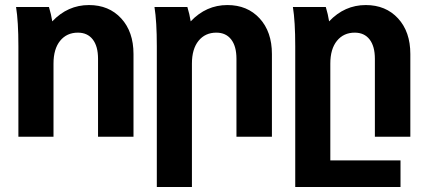

<svg xmlns="http://www.w3.org/2000/svg" viewBox="-20 -544 1692 764"><path d="M43.9 -516.1H174.8Q183.6 -487.3 188 -459Q249.5 -523.9 334 -523.9Q413.6 -523.9 462.4 -470.7Q511.2 -417.5 511.2 -329.1V0H370.1V-310.1Q370.1 -359.9 349.1 -387Q328.1 -414.1 290 -414.1Q245.6 -414.1 219.2 -381.6Q192.9 -349.1 192.9 -291V0H53.2V-359.9Q53.2 -459 43.9 -516.1Z M594.7 -516.1H725.6Q734.4 -487.3 738.8 -459Q800.3 -523.9 884.8 -523.9Q964.4 -523.9 1013.2 -470.7Q1062 -417.5 1062 -329.1V0H920.9V-310.1Q920.9 -359.9 899.9 -387Q878.9 -414.1 840.8 -414.1Q796.4 -414.1 770 -381.6Q743.7 -349.1 743.7 -291V200.2H604V-359.9Q604 -459 594.7 -516.1Z M1154.8 200.2V-359.9Q1154.8 -459 1145.5 -516.1H1276.4Q1285.2 -487.3 1289.6 -459Q1351.1 -523.9 1435.5 -523.9Q1515.1 -523.9 1564 -470.7Q1612.8 -417.5 1612.8 -329.1V0H1471.7V-310.1Q1471.7 -359.9 1450.7 -387Q1429.7 -414.1 1391.6 -414.1Q1347.2 -414.1 1320.8 -381.6Q1294.4 -349.1 1294.4 -291V94.2H1573.7V200.2Z"/></svg>

Font: LT Superior
Style: Bold
Weight: 400
Designer: Daniel Lyons
Foundry: LyonsType
Version: Version 1.000